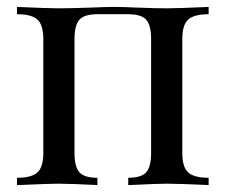

<svg xmlns="http://www.w3.org/2000/svg" viewBox="-20 -534 651 554"><path d="M582 -493Q540 -493 523 -477.5Q506 -462 506 -421V-93Q506 -52 523 -36.5Q540 -21 582 -21V0Q490 -4 462 -4Q434 -4 350 0V-21Q387 -21 401.5 -36.5Q416 -52 416 -93V-421Q416 -462 401.5 -477.5Q387 -493 350 -493H261Q224 -493 209.5 -477.5Q195 -462 195 -421V-93Q195 -52 209.5 -36.5Q224 -21 261 -21V0Q177 -4 149 -4Q121 -4 29 0V-21Q71 -21 88 -36.5Q105 -52 105 -93V-421Q105 -462 88 -477.5Q71 -493 29 -493V-514Q121 -510 149 -510Q183 -510 239 -512Q287 -514 311 -514Q334 -514 378 -512Q428 -510 462 -510Q490 -510 582 -514Z"/></svg>

Font: Myanmar April Display
Style: Regular
Weight: 400
Designer: Khon Soe Zaw Thu
Foundry: Myanmar OS
Version: Version 2.50 April 12, 2019